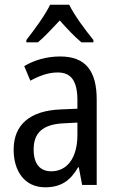

<svg xmlns="http://www.w3.org/2000/svg" viewBox="-20 -786 500 816"><path d="M274 -766H193C172 -722 128 -662 92 -616V-606H141C169 -629 201 -664 234 -699C265 -664 296 -631 326 -606H377V-616C342 -659 296 -721 274 -766ZM236 -546C179 -546 126 -531 83 -505L109 -443C149 -465 187 -478 225 -478C282 -478 309 -443 309 -359V-324L239 -321C107 -316 38 -256 38 -150C38 -58 85 10 172 10C239 10 279 -18 312 -75H315L329 0H391V-363C391 -483 345 -546 236 -546ZM252 -262 309 -265V-213C309 -113 264 -58 198 -58C152 -58 123 -87 123 -151C123 -220 160 -258 252 -262Z"/></svg>

Font: Noto Sans Gujarati UI Condensed
Style: Regular
Weight: 400
Width: 3
Designer: Jelle Bosma - Monotype Design Team, Universal Thirst
Foundry: Monotype Imaging Inc.
Version: Version 2.106